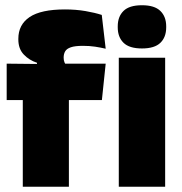

<svg xmlns="http://www.w3.org/2000/svg" viewBox="-20 -713 696 733"><path d="M228 -677Q269.5 -677 306 -670.8Q342.5 -664.5 368.5 -656L383.5 -527Q364.5 -531.5 343 -534.8Q321.5 -538 296.5 -538Q266.5 -538 250.5 -532.5Q234.5 -527 228.8 -517Q223 -507 223 -493.5V-492.5Q223 -482.5 226.2 -475Q229.5 -467.5 234.5 -460.5L121 -456.5V-473.5Q91.5 -483 70.8 -504.8Q50 -526.5 50 -562.5V-565Q50 -619 93.2 -648Q136.5 -677 228 -677ZM67 0V-420.5H243V0ZM5.5 -331V-470L145 -468.5L211 -470H383.5L369 -331ZM433.5 0V-492.5H610.5V0ZM522 -528Q473.5 -528 451.5 -549.8Q429.5 -571.5 429.5 -608.5V-612.5Q429.5 -649.5 451.5 -671.2Q473.5 -693 522 -693Q570 -693 592.2 -671.2Q614.5 -649.5 614.5 -612.5V-608.5Q614.5 -571 592.2 -549.5Q570 -528 522 -528Z"/></svg>

Font: Anek Tamil ExtraBold
Style: Regular
Weight: 800
Designer: Aadarsh Rajan (Tamil), Yesha Goshar (Latin)
Foundry: Ek Type
Version: Version 1.003